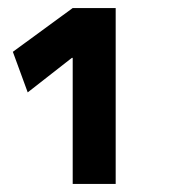

<svg xmlns="http://www.w3.org/2000/svg" viewBox="-20 -750 423 478"><path d="M161 -292V-606H159L49 -520L12 -621L161 -730H268V-292Z"/></svg>

Font: M PLUS 1 Thin SemiBold
Style: Regular
Weight: 600
Version: Version 1.001